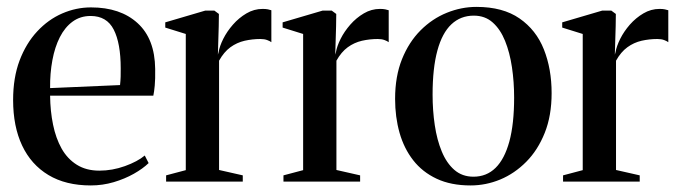

<svg xmlns="http://www.w3.org/2000/svg" viewBox="-20 -540 2024 571"><path d="M250 11.5Q175.5 11.5 124 -19.5Q72.5 -50.5 45.8 -107.2Q19 -164 19 -242.5Q19 -309 38.2 -360Q57.5 -411 90.5 -446.5Q123.5 -482 165 -500Q206.5 -518 250.5 -518Q338 -518 389.2 -471.2Q440.5 -424.5 441.5 -335Q442 -304 440.2 -285.5Q438.5 -267 436 -255.5H129Q129.5 -209.5 137.8 -169.2Q146 -129 163.2 -98.2Q180.5 -67.5 208.5 -50Q236.5 -32.5 275.5 -32.5Q314 -32.5 351.5 -46Q389 -59.5 410.5 -77.5L422 -55Q405 -38.5 378 -23.2Q351 -8 318 1.8Q285 11.5 250 11.5ZM129 -278 337 -287Q338.5 -300.5 338.8 -312.2Q339 -324 339 -336.5Q339 -411.5 318.2 -452Q297.5 -492.5 249.5 -492.5Q219 -492.5 196 -475.8Q173 -459 158 -429.5Q143 -400 135.8 -361Q128.5 -322 129 -278Z M474 0V-18.5L532.5 -34V-439L471.5 -458V-473.5L590.5 -508.5H617.5L631 -498.5L630.5 -462L628 -377.5L630 -384.5Q633 -402.5 644 -424.5Q655 -446.5 672.8 -466.8Q690.5 -487 713 -500.2Q735.5 -513.5 761 -513.5Q770.5 -513.5 776.8 -512.2Q783 -511 787 -509.5V-414.5Q782.5 -418 774.2 -421Q766 -424 754.5 -424Q730.5 -424 707.5 -418.8Q684.5 -413.5 665.2 -399.5Q646 -385.5 631.5 -359.5V-34.5L702 -18.5V0Z M823 0V-18.5L881.5 -34V-439L820.5 -458V-473.5L939.5 -508.5H966.5L980 -498.5L979.5 -462L977 -377.5L979 -384.5Q982 -402.5 993 -424.5Q1004 -446.5 1021.8 -466.8Q1039.5 -487 1062 -500.2Q1084.5 -513.5 1110 -513.5Q1119.5 -513.5 1125.8 -512.2Q1132 -511 1136 -509.5V-414.5Q1131.5 -418 1123.2 -421Q1115 -424 1103.5 -424Q1079.5 -424 1056.5 -418.8Q1033.5 -413.5 1014.2 -399.5Q995 -385.5 980.5 -359.5V-34.5L1051 -18.5V0Z M1155 -246Q1155 -313 1175.5 -364Q1196 -415 1230.8 -449.8Q1265.5 -484.5 1308.8 -502Q1352 -519.5 1397 -519.5Q1475.5 -519.5 1525 -485.2Q1574.5 -451 1597.5 -393Q1620.5 -335 1620.5 -263Q1620.5 -196 1600 -144.8Q1579.5 -93.5 1545 -58.8Q1510.5 -24 1467.8 -6.2Q1425 11.5 1379.5 11.5Q1321 11.5 1278.5 -8.5Q1236 -28.5 1208.8 -63.5Q1181.5 -98.5 1168.2 -145.2Q1155 -192 1155 -246ZM1388 -14.5Q1427 -14.5 1453.8 -40.8Q1480.5 -67 1494.8 -119.2Q1509 -171.5 1509 -250Q1509 -296.5 1502.5 -340.2Q1496 -384 1482 -418.5Q1468 -453 1445.2 -473.2Q1422.5 -493.5 1389 -493.5Q1350 -493.5 1322.5 -467.8Q1295 -442 1280.8 -389.8Q1266.5 -337.5 1266.5 -258.5Q1266.5 -211.5 1273 -167.8Q1279.5 -124 1293.8 -89.5Q1308 -55 1331.2 -34.8Q1354.5 -14.5 1388 -14.5Z M1654.5 0V-18.5L1713 -34V-439L1652 -458V-473.5L1771 -508.5H1798L1811.5 -498.5L1811 -462L1808.5 -377.5L1810.5 -384.5Q1813.5 -402.5 1824.5 -424.5Q1835.5 -446.5 1853.2 -466.8Q1871 -487 1893.5 -500.2Q1916 -513.5 1941.5 -513.5Q1951 -513.5 1957.2 -512.2Q1963.5 -511 1967.5 -509.5V-414.5Q1963 -418 1954.8 -421Q1946.5 -424 1935 -424Q1911 -424 1888 -418.8Q1865 -413.5 1845.8 -399.5Q1826.5 -385.5 1812 -359.5V-34.5L1882.5 -18.5V0Z"/></svg>

Font: Merriweather 144pt
Style: Regular
Weight: 400
Version: Version 2.100